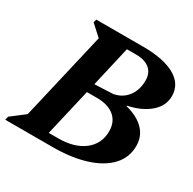

<svg xmlns="http://www.w3.org/2000/svg" viewBox="-180 -846 1006 1002"><g transform="rotate(30 323.0 -345.0)"><path d="M-27 0 -22 -21 60 -84 183 -612 118 -671 123 -690H406Q530 -690 597.5 -651.5Q665 -613 665 -541Q665 -483 616.5 -440.5Q568 -398 486 -381L485 -378Q557 -360 595.5 -320.5Q634 -281 634 -223Q634 -154 588 -104Q542 -54 457 -27Q372 0 257 0ZM394 -636H339L283 -393L395 -398Q446 -408 475.5 -447Q505 -486 505 -543Q505 -588 476 -612Q447 -636 394 -636ZM331 -338H270L204 -54H260Q358 -54 415.5 -98.5Q473 -143 473 -219Q473 -275 435.5 -306.5Q398 -338 331 -338Z"/></g></svg>

Font: Platypi SemiBold
Style: Italic
Weight: 600
Italic angle: -13°
Designer: David Sargent
Foundry: Bolt Cutter Type
Version: Version 1.200; ttfautohint (v1.8.4.7-5d5b)